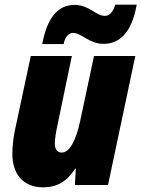

<svg xmlns="http://www.w3.org/2000/svg" viewBox="-20 -793 606 823"><path d="M161 -604H253C258 -637 277 -652 293 -652C330 -652 361 -605 424 -605C489 -605 544 -648 566 -773H474C464 -739 448 -725 429 -725C391 -725 362 -772 300 -772C223 -772 181 -710 161 -604ZM166 10C225 10 268 -16 302 -70H305L301 0H443L560 -553H383L324 -276C306 -190 278 -139 245 -139C226 -139 215 -153 215 -177C215 -198 220 -227 225 -250L288 -553H112L43 -230C37 -199 33 -164 33 -134C33 -51 75 10 166 10Z"/></svg>

Font: Noto Sans UI SemiCondensed Black
Style: Italic
Weight: 900
Width: 4
Italic angle: -372°
Designer: Monotype Design Team
Foundry: Monotype Imaging Inc.
Version: Version 1.901